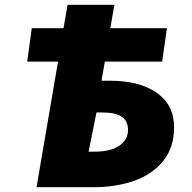

<svg xmlns="http://www.w3.org/2000/svg" viewBox="-20 -784 806 804"><path d="M223 -526H94L113 -666H246L263 -764H459L442 -666H679L659 -526H419L405 -446H439Q565 -446 637 -395Q709 -344 709 -251Q709 -166 663 -109.5Q617 -53 540.5 -26.5Q464 0 371 0H133ZM516 -239Q516 -278 489.5 -295.5Q463 -313 408 -313H384L351 -149H378Q443 -149 479.5 -174Q516 -199 516 -239Z"/></svg>

Font: Nebula Sans Black
Style: Regular
Weight: 900
Italic angle: -9°
Designer: Paul D. Hunt for Adobe (as Source Sans)
Foundry: Nebula Entertainment & Broadcasting LLC
Version: Version 1.010